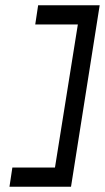

<svg xmlns="http://www.w3.org/2000/svg" viewBox="-20 -640 399 730"><path d="M27 -3 16 70H250L359 -620H125L114 -547H276L189 -3Z"/></svg>

Font: Charger Pro
Style: NarObl
Weight: 400
Designer: Jasper
Foundry: Cannot Into Space Fonts
Version: Version 1.09